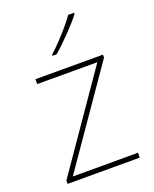

<svg xmlns="http://www.w3.org/2000/svg" viewBox="-143 -847 742 927"><g transform="rotate(-20 228.0 -383.0)"><path d="M412 0H41V-17L377 -503H68V-528H415V-513L77 -25H412ZM353 -759Q340 -742 322.5 -722.5Q305 -703 285.5 -682.5Q266 -662 245.5 -642.5Q225 -623 205 -606H184V-612Q207 -632 233.5 -660Q260 -688 284.5 -716.5Q309 -745 323 -766H353Z"/></g></svg>

Font: Noto Sans Thai Thin
Style: Regular
Weight: 250
Designer: Monotype Design Team
Foundry: Monotype Imaging Inc.
Version: Version 2.001